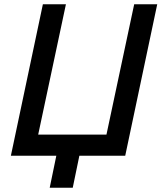

<svg xmlns="http://www.w3.org/2000/svg" viewBox="-20 -730 757 900"><path d="M213 150 244 0H31L181 -710H289L159 -99H479L609 -710H717L567 0H352L321 150Z"/></svg>

Font: Geist Medium
Style: Italic
Weight: 500
Italic angle: -12°
Designer: Basement.studio, Andrés Briganti, Mateo Zaragoza
Foundry: Basement.studio, Vercel, Andrés Briganti, Guido Ferreyra, Mateo Zaragoza
Version: Version 1.500; ttfautohint (v1.8.4.7-5d5b)